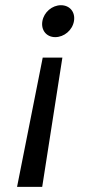

<svg xmlns="http://www.w3.org/2000/svg" viewBox="-20 -584 375 743"><path d="M221.4 -361H145.3L46 139.2H143.3ZM215.8 -563.8C181.9 -563.8 150 -537 144 -502.1C138 -467.2 159.8 -440.3 193.7 -440.3C228.3 -440.3 260.2 -467.2 266.2 -502.1C272.2 -537 250.4 -563.8 215.8 -563.8Z"/></svg>

Font: Poppins Devanagari Thin
Style: Italic
Weight: 100
Italic angle: -10°
Designer: Ninad Kale (Devanagari), Jonny Pinhorn (Latin)
Foundry: Indian Type Foundry
Version: 4.005